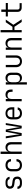

<svg xmlns="http://www.w3.org/2000/svg" viewBox="2825 -3595 950 6640"><g transform="rotate(-90 3300.0 -275.0)"><path d="M276 9H327C445 9 514 -51 514 -152C514 -244 465 -302 374 -314L238 -333C195 -339 171 -364 171 -406C171 -458 211 -491 276 -491H323C382 -491 421 -459 426 -418H506C499 -502 428 -559 323 -559H276C163 -559 93 -501 93 -406C93 -322 139 -271 219 -259L363 -239C411 -233 436 -201 436 -150C436 -94 396 -61 327 -61H276C210 -61 168 -94 166 -147H86C89 -49 159 9 276 9Z M908 10C1034 10 1116 -63 1119 -180H1039C1036 -105 987 -61 908 -61C826 -61 774 -111 774 -197V-353C774 -439 826 -489 908 -489C987 -489 1036 -445 1039 -370H1119C1116 -487 1034 -560 908 -560C779 -560 694 -481 694 -353V-197C694 -69 778 10 908 10Z M1297 0H1376V-353C1376 -441 1425 -493 1503 -493C1579 -493 1626 -444 1626 -356V0H1705V-369C1705 -486 1634 -560 1525 -560C1442 -560 1388 -519 1377 -449H1376V-730H1297Z M1927 0H2017L2085 -383C2091 -420 2098 -468 2100 -493C2102 -468 2109 -420 2115 -383L2180 0H2270L2364 -550H2297L2237 -156C2232 -122 2228 -85 2226 -61C2224 -86 2218 -122 2212 -156L2140 -550H2060L1988 -156C1982 -121 1978 -84 1976 -61C1974 -84 1970 -121 1965 -156L1906 -550H1836Z M2700 10C2813 10 2893 -47 2906 -139H2827C2818 -90 2769 -59 2700 -59C2618 -59 2567 -112 2567 -197V-255H2910V-353C2910 -478 2828 -560 2700 -560C2572 -560 2490 -478 2490 -345V-205C2490 -72 2572 10 2700 10ZM2567 -318V-353C2567 -442 2616 -494 2700 -494C2784 -494 2833 -442 2833 -353V-318Z M3117 0H3197V-353C3197 -442 3241 -491 3322 -491C3402 -491 3445 -448 3445 -363V-315H3524V-363C3524 -488 3461 -560 3345 -560C3262 -560 3209 -517 3197 -448V-550H3117Z M3697 180H3776V15L3775 -102H3776C3788 -33 3845 10 3927 10C4037 10 4108 -69 4108 -194V-357C4108 -482 4037 -560 3927 -560C3845 -560 3789 -518 3776 -450V-550H3697ZM3902 -59C3824 -59 3776 -110 3776 -197V-353C3776 -440 3824 -491 3902 -491C3982 -491 4029 -449 4029 -357V-194C4029 -101 3982 -59 3902 -59Z M4499 10C4624 10 4705 -70 4705 -198V-550H4626V-198C4626 -113 4577 -60 4499 -60C4422 -60 4374 -113 4374 -198V-550H4295V-198C4295 -70 4374 10 4499 10Z M4897 0H4976V-353C4976 -441 5025 -493 5103 -493C5179 -493 5226 -444 5226 -356V0H5305V-369C5305 -486 5234 -560 5125 -560C5042 -560 4988 -519 4976 -448V-550H4897Z M5502 0H5581V-250H5694L5859 0H5952L5763 -288L5942 -550H5851L5693 -319H5581V-730H5502Z M6355 0H6511V-72H6355C6315 -72 6290 -98 6290 -140V-478H6516V-550H6290V-705H6210V-550H6051V-478H6210V-140C6210 -54 6266 0 6355 0Z"/></g></svg>

Font: JetBrains Mono Light
Style: Regular
Weight: 336
Monospace: yes
Designer: Philipp Nurullin, Konstantin Bulenkov
Foundry: JetBrains
Version: Version 2.305